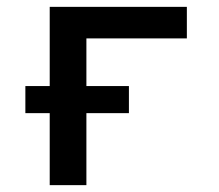

<svg xmlns="http://www.w3.org/2000/svg" viewBox="-20 -540 640 560"><path d="M125 0V-210H54V-289H125V-520H525V-428H232V-289H356V-210H232V0Z"/></svg>

Font: Iosevka SS04 Semibold Extended
Style: Regular
Weight: 600
Width: 7
Monospace: yes
Designer: Belleve Invis
Foundry: Belleve Invis
Version: Version 19.0.0; ttfautohint (v1.8.4)